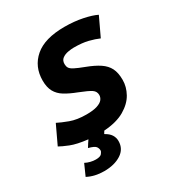

<svg xmlns="http://www.w3.org/2000/svg" viewBox="-172 -658 905 967"><g transform="rotate(-30 280.0 -175.0)"><path d="M154 190Q127 190 103 184.5Q79 179 58 168L87 103Q100 110 116 114Q132 118 147 118Q173 118 181.5 107.5Q190 97 190 90Q190 78 182.5 67.5Q175 57 141 48Q148 37 153.5 28Q159 19 165 11Q102 4 66 -10.5Q30 -25 13 -35L64 -143Q87 -131 126 -116.5Q165 -102 220 -102Q259 -102 282 -109.5Q305 -117 314.5 -129Q324 -141 324 -155Q324 -176 306.5 -188Q289 -200 238 -220Q196 -236 168.5 -253Q141 -270 127 -295.5Q113 -321 113 -360Q113 -441 170.5 -490.5Q228 -540 343 -540Q399 -540 447.5 -530Q496 -520 524 -506L473 -398Q448 -409 414.5 -417.5Q381 -426 331 -426Q317 -426 297.5 -422.5Q278 -419 264 -408.5Q250 -398 250 -377Q250 -364 255.5 -354.5Q261 -345 279.5 -335.5Q298 -326 335 -312Q380 -295 408.5 -276Q437 -257 450.5 -230.5Q464 -204 464 -162Q464 -122 443 -84Q422 -46 376 -19Q330 8 256 13L247 28Q271 41 281.5 57.5Q292 74 292 94Q292 140 253 165Q214 190 154 190Z"/></g></svg>

Font: Ubuntu Sans Mono
Style: Italic
Weight: 400
Italic angle: -13.5°
Monospace: yes
Designer: Dalton Maag Ltd
Foundry: Dalton Maag Ltd
Version: Version 1.006